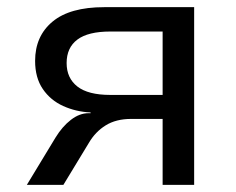

<svg xmlns="http://www.w3.org/2000/svg" viewBox="-20 -516 659 536"><path d="M55 0 135 -132Q154 -163 178 -181.5Q202 -200 227 -200H233V-202Q192 -204 156.5 -220Q121 -236 99.5 -267.5Q78 -299 78 -346Q78 -415 126.5 -455.5Q175 -496 271 -496H522V0H434V-184H346Q304 -184 275 -166Q246 -148 228 -117L157 0ZM288 -251H434V-428H288Q226 -428 196 -405.5Q166 -383 166 -340Q166 -298 196 -274.5Q226 -251 288 -251Z"/></svg>

Font: Nunito Sans 7pt
Style: Regular
Weight: 400
Designer: Vernon Adams
Foundry: Vernon Adams
Version: Version 3.101;gftools[0.9.27]